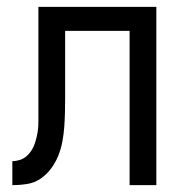

<svg xmlns="http://www.w3.org/2000/svg" viewBox="-20 -540 540 560"><path d="M16 0V-70Q27 -70 38 -73.5Q49 -77 57.5 -84.5Q66 -92 72 -101.5Q78 -111 81.5 -121.5Q85 -132 87.5 -143Q90 -154 91 -165Q92 -176 92 -187Q92 -198 92 -209V-520H436V0H358V-450H170V-256Q170 -235 169.5 -213.5Q169 -192 167.5 -170.5Q166 -149 162 -127.5Q158 -106 150 -86Q142 -66 129 -48.5Q116 -31 98.5 -19Q81 -7 59.5 -3.5Q38 0 16 0Z"/></svg>

Font: Iosevka Curly
Style: Regular
Weight: 400
Monospace: yes
Designer: Belleve Invis
Foundry: Belleve Invis
Version: Version 22.1.2; ttfautohint (v1.8.4)